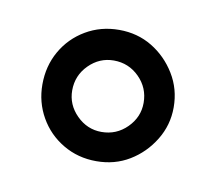

<svg xmlns="http://www.w3.org/2000/svg" viewBox="-38 -709 314 278"><g transform="rotate(10 119.0 -570.5)"><path d="M118 -474Q91 -474 69 -487Q47 -500 34.5 -522Q22 -544 22 -570Q22 -597 34.5 -619Q47 -641 69 -654Q91 -667 118 -667Q145 -667 166.5 -654Q188 -641 201.5 -619Q215 -597 215 -570Q215 -544 201.5 -522Q188 -500 166.5 -487Q145 -474 118 -474ZM118 -517Q140 -517 155.5 -532.5Q171 -548 171 -569Q171 -591 155.5 -606.5Q140 -622 118 -622Q97 -622 81.5 -606.5Q66 -591 66 -569Q66 -548 81.5 -532.5Q97 -517 118 -517Z"/></g></svg>

Font: Faustina
Style: Regular
Weight: 400
Designer: Alfonso Garcia
Foundry: http://www.omnibus-type.com
Version: Version 1.200